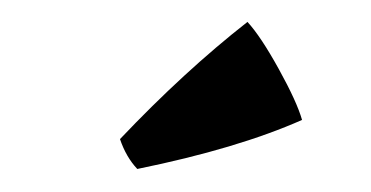

<svg xmlns="http://www.w3.org/2000/svg" viewBox="-30 -829 609 315"><g transform="rotate(-5 274.0 -671.5)"><path d="M185.1 -559.1Q168.5 -580.1 161.1 -610.4Q275.9 -711.9 386.2 -783.7Q405.8 -758.3 430.7 -702.1Q455.6 -646 461.4 -615.7Q351.6 -578.1 185.1 -559.1Z"/></g></svg>

Font: Emblema One
Style: Regular
Weight: 400
Designer: Riccardo De Franceschi
Foundry: Riccardo De Franceschi
Version: Version 1.003